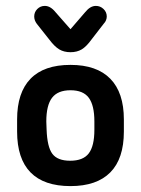

<svg xmlns="http://www.w3.org/2000/svg" viewBox="-20 -621 477 651"><path d="M38 -216V-175Q38 -83 83.5 -36.5Q129 10 219 10Q308 10 354 -36.5Q400 -83 400 -175V-216Q400 -307 354 -354Q308 -401 219 -401Q129 -401 83.5 -354Q38 -307 38 -216ZM300 -209V-181Q300 -126 281 -101Q262 -76 218 -76Q175 -76 157.5 -99.5Q140 -123 138 -182L137 -209Q137 -264 156.5 -289.5Q176 -315 219 -315Q262 -315 281 -289.5Q300 -264 300 -209ZM219 -522 168 -580Q151 -601 132 -601Q117 -601 106.5 -590.5Q96 -580 96 -565Q96 -552 105 -540L147 -487Q165 -463 181 -453.5Q197 -444 219 -444Q241 -444 257 -453.5Q273 -463 291 -488L332 -541Q337 -546 339.5 -552.5Q342 -559 342 -565Q342 -580 331 -590.5Q320 -601 305 -601Q286 -601 269 -580Z"/></svg>

Font: Beiruti SemiBold
Style: Regular
Weight: 600
Designer: Arlette Boutros
Foundry: Boutros
Version: Version 1.41